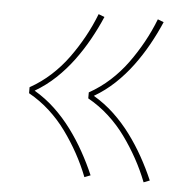

<svg xmlns="http://www.w3.org/2000/svg" viewBox="-42 -628 584 575"><g transform="rotate(5 250.0 -340.0)"><path d="M410 -95Q396 -131 377.5 -164.5Q359 -198 336.5 -229Q314 -260 285.5 -286Q257 -312 223 -331V-349Q257 -368 285.5 -394Q314 -420 336.5 -451Q359 -482 377.5 -515.5Q396 -549 410 -585L428 -578Q413 -543 394 -509Q375 -475 352 -444Q329 -413 301 -386.5Q273 -360 239 -340Q273 -320 301 -293.5Q329 -267 352 -236Q375 -205 394 -171Q413 -137 428 -102ZM232 -95Q218 -131 199.5 -164.5Q181 -198 158.5 -229Q136 -260 107.5 -286Q79 -312 45 -331V-349Q79 -368 107.5 -394Q136 -420 158.5 -451Q181 -482 199.5 -515.5Q218 -549 232 -585L250 -578Q235 -543 216 -509Q197 -475 174 -444Q151 -413 123 -386.5Q95 -360 61 -340Q95 -320 123 -293.5Q151 -267 174 -236Q197 -205 216 -171Q235 -137 250 -102Z"/></g></svg>

Font: Iosevka SS18 Thin
Style: Regular
Weight: 100
Monospace: yes
Designer: Belleve Invis
Foundry: Belleve Invis
Version: Version 25.1.1; ttfautohint (v1.8.4)